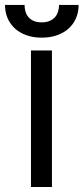

<svg xmlns="http://www.w3.org/2000/svg" viewBox="-47 -747 334 767"><path d="M76.7 -545.5H160.5V0H76.7ZM267 -727.3Q267 -698.5 256.7 -674.5Q246.4 -650.6 227.3 -633.2Q208.1 -615.8 180.8 -606.2Q153.4 -596.6 119.3 -596.6Q85.9 -596.6 58.8 -606.2Q31.6 -615.8 12.6 -633.2Q-6.4 -650.6 -16.7 -674.5Q-27 -698.5 -27 -727.3H51.1Q51.1 -713.4 54.9 -700.8Q58.6 -688.2 66.6 -678.6Q74.6 -669 87.7 -663.4Q100.9 -657.7 119.3 -657.7Q138.1 -657.7 151.3 -663.4Q164.4 -669 172.8 -678.6Q181.1 -688.2 185 -700.8Q188.9 -713.4 188.9 -727.3Z"/></svg>

Font: Fast_Sans-Dotted
Style: Regular
Weight: 400
Version: Version 3.018